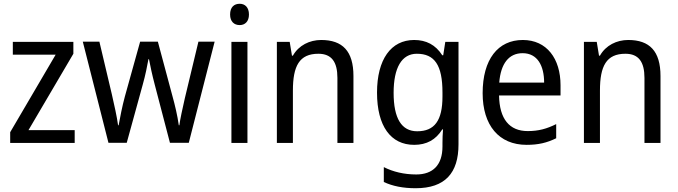

<svg xmlns="http://www.w3.org/2000/svg" viewBox="-20 -758 3597 1018"><path d="M376 0V-68H131L369 -473V-536H48V-468H275L34 -57V0Z M800 -311 881 -1H981L1118 -537H1032L960 -237C947 -180 935 -125 931 -94H928C921 -145 907 -203 895 -246L817 -537H723L642 -246C628 -195 616 -132 609 -94H606C600 -139 586 -201 573 -258L507 -537H419L555 -1H652L737 -310C751 -359 761 -411 767 -444H770C776 -412 787 -360 800 -311Z M1251 -738C1221 -738 1200 -720 1200 -681C1200 -644 1221 -625 1251 -625C1279 -625 1300 -644 1300 -681C1300 -719 1279 -738 1251 -738ZM1292 -536H1207V0H1292Z M1683 -546C1622 -546 1564 -518 1533 -463H1528L1516 -536H1448V0H1533V-278C1533 -408 1567 -473 1668 -473C1738 -473 1769 -430 1769 -345V0H1854V-355C1854 -487 1796 -546 1683 -546Z M2176 -546C2053 -546 1979 -443 1979 -267C1979 -89 2052 10 2176 10C2242 10 2291 -17 2325 -72H2329C2327 -53 2326 -18 2326 0V19C2326 117 2275 167 2187 167C2123 167 2064 153 2015 128V207C2062 229 2117 240 2184 240C2340 240 2411 159 2411 8V-536H2341L2330 -465H2325C2289 -521 2239 -546 2176 -546ZM2190 -473C2284 -473 2326 -413 2326 -268V-246C2326 -119 2284 -62 2192 -62C2109 -62 2067 -130 2067 -266C2067 -399 2110 -473 2190 -473Z M2752 -546C2620 -546 2539 -443 2539 -264C2539 -94 2625 10 2772 10C2835 10 2880 -1 2929 -25V-100C2879 -75 2835 -63 2778 -63C2681 -63 2628 -127 2626 -252H2952V-306C2952 -447 2879 -546 2752 -546ZM2751 -476C2830 -476 2865 -409 2865 -320H2627C2635 -421 2678 -476 2751 -476Z M3311 -546C3250 -546 3192 -518 3161 -463H3156L3144 -536H3076V0H3161V-278C3161 -408 3195 -473 3296 -473C3366 -473 3397 -430 3397 -345V0H3482V-355C3482 -487 3424 -546 3311 -546Z"/></svg>

Font: Noto Sans Malayalam SemiCondensed
Style: Regular
Weight: 400
Width: 4
Designer: Jelle Bosma - Monotype Design Team
Foundry: Monotype Imaging Inc.
Version: Version 2.104